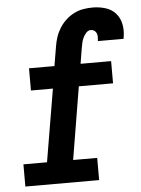

<svg xmlns="http://www.w3.org/2000/svg" viewBox="-53 -785 609 827"><g transform="rotate(-5 251.5 -371.5)"><path d="M23 0V-96H125L178 -410H83V-506H193L207 -589Q210 -609 216.5 -629Q223 -649 234.5 -667.5Q246 -686 262 -701Q278 -716 297.5 -726Q317 -736 337.5 -739.5Q358 -743 379 -743Q407 -743 433.5 -735Q460 -727 477.5 -707.5Q495 -688 500.5 -660.5Q506 -633 501 -605Q501 -603 500.5 -601Q500 -599 500 -597H388Q388 -597 388.5 -598Q389 -599 389 -599Q390 -607 390 -615.5Q390 -624 387 -631Q384 -638 377.5 -642.5Q371 -647 363 -647Q351 -647 342.5 -637.5Q334 -628 329 -617.5Q324 -607 321.5 -595.5Q319 -584 317 -573L306 -506H438V-410H290L238 -96H342V0Z"/></g></svg>

Font: Iosevka Slab Oblique
Style: Bold
Weight: 700
Italic angle: -9°
Monospace: yes
Designer: Belleve Invis
Foundry: Belleve Invis
Version: Version 11.1.1; ttfautohint (v1.8.3)